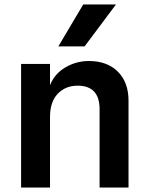

<svg xmlns="http://www.w3.org/2000/svg" viewBox="-20 -836 661 856"><path d="M74 -551H203V-456Q223 -507 271.5 -535.5Q320 -564 376 -564Q458 -564 505.5 -516.5Q553 -469 553 -387V0H424V-349Q424 -454 326 -454Q272 -454 237.5 -418Q203 -382 203 -315V0H74ZM351 -816H497L357 -629H240Z"/></svg>

Font: Application Semibold
Style: Regular
Weight: 600
Designer: Wei Huang
Foundry: Wei Huang
Version: Version 0.012